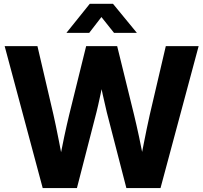

<svg xmlns="http://www.w3.org/2000/svg" viewBox="-20 -964 1042 984"><path d="M3.9 -727.5H171.9L253.8 -376.6Q264 -332.6 282.6 -238.3Q297.9 -160.9 308.3 -100H276.1L280.7 -123.1Q310.9 -278.1 334.8 -376.6L421.5 -727.5H580.5L666.8 -376.6Q691.6 -274.6 721.1 -123.1L725.9 -100H692.8Q712.2 -207.8 718.8 -238.3Q731.5 -303.6 747.7 -376.6L829.7 -727.5H998L802.6 0H627.7L527.2 -389.1Q521.2 -412.9 506.6 -479.1Q493.9 -542.3 479.2 -607.8H522.4Q507.6 -542.3 494.9 -479.1Q481.5 -416.4 474.5 -389.1L374.2 0H198.9ZM320.7 -795.4V-795.9L440 -944.4H559.2L681.2 -795.9V-795.4H564.5L499.8 -876.7L437.1 -795.4Z"/></svg>

Font: Intratopia Thin
Style: Regular
Weight: 100
Designer: Rasmus Andersson
Foundry: rsms
Version: Version 3.000;Glyphs 3.2.3 (3260)